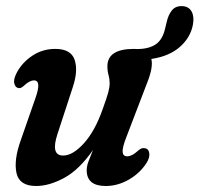

<svg xmlns="http://www.w3.org/2000/svg" viewBox="-20 -611 665 640"><path d="M461.5 -117Q475 -116 477.5 -101Q480 -86 468.5 -68Q447 -34 409.8 -12.5Q372.5 9 332.5 9Q269 9 269 -43.5Q269 -57 275 -73.2Q281 -89.5 290 -111Q244 -45 194 -18Q144 9 100.5 9Q44.5 9 35 -34Q25.5 -77 49 -143L98.5 -285Q119 -343 93.5 -343Q78.5 -343 59.5 -325Q49 -315.5 42 -317.5Q31.5 -318.5 27.8 -332.2Q24 -346 36 -369Q54.5 -403.5 88.5 -425.8Q122.5 -448 164 -448Q216.5 -448 228.8 -411.5Q241 -375 222.5 -320L171.5 -164Q148 -92.5 190.5 -92.5Q222.5 -92.5 259.5 -133.2Q296.5 -174 322 -246.5Q336 -285 340.8 -302.8Q345.5 -320.5 345.5 -333.5Q345.5 -348 341.8 -361Q338 -374 338 -390Q338 -448 426.5 -448Q433 -448 438 -447.5Q478 -448 500.2 -464Q522.5 -480 530.5 -516.5L535.5 -537Q541 -562 553.5 -577Q566 -592 589 -590.5Q610 -589 619 -572Q628 -555 623 -528.5Q615 -486 579.8 -454.8Q544.5 -423.5 484.5 -414.5Q491.5 -386.5 469.5 -332.5L401 -153.5Q387.5 -119 388.8 -104.5Q390 -90 404 -90Q411.5 -90 420.2 -94.2Q429 -98.5 443 -111Q453 -119 461.5 -117Z"/></svg>

Font: Fraunces 144pt SuperSoft SemiBold
Style: Italic
Weight: 600
Italic angle: -16°
Version: Version 1.000;[b76b70a41]